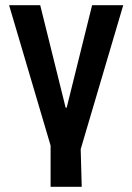

<svg xmlns="http://www.w3.org/2000/svg" viewBox="-20 -520 510 740"><path d="M175 200V41L15 -500H135L233 -105H237L335 -500H455L291 55L295 200Z"/></svg>

Font: Cuprum
Style: Bold
Weight: 700
Designer: Jovanny Lemonad
Foundry: Jovanny Lemonad
Version: Version 2.000